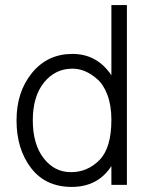

<svg xmlns="http://www.w3.org/2000/svg" viewBox="-20 -727 595 755"><path d="M479 0H418V-74Q365 8 262 8Q159 8 102 -66.5Q45 -141 45 -253.5Q45 -366 106 -440.5Q167 -515 264.5 -515Q362 -515 418 -431V-707H479ZM418 -256Q418 -312 402.5 -353.5Q387 -395 362 -416Q316 -457 265 -457Q197 -457 153 -402.5Q109 -348 109 -254Q109 -160 151.5 -105Q194 -50 259 -50Q324 -50 371 -97.5Q418 -145 418 -256Z"/></svg>

Font: Hind Mysuru Light
Style: Regular
Weight: 300
Designer: Manushi Parikh, Hitesh Malaviya
Foundry: Indian Type Foundry
Version: Version 0.703;PS 1.0;hotconv 1.0.86;makeotf.lib2.5.63406